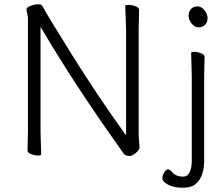

<svg xmlns="http://www.w3.org/2000/svg" viewBox="-20 -723 1044 900"><path d="M173 1Q173 6 158 6Q143 6 126 -0.5Q109 -7 109 -17L111 -106V-641L104 -678Q104 -689 124.5 -696Q145 -703 155 -703Q165 -703 169.5 -702Q174 -701 178 -696Q203 -649 320.5 -461Q438 -273 562 -101L571 -89V-589L567 -695Q567 -700 583 -700Q599 -700 615.5 -693.5Q632 -687 632 -677L630 -588V-87L634 -32Q634 -24 626 -15Q605 8 586 8Q567 8 558 -5Q549 -18 524 -54Q332 -324 179 -582L170 -597V-105ZM900 137Q879 157 836.5 157Q794 157 767.5 142.5Q741 128 741 113.5Q741 99 750 85Q759 71 767.5 71Q776 71 785 82Q803 105 839 105Q859 105 869 84Q879 63 879 31V-364L876 -475Q876 -480 891 -480Q906 -480 922.5 -473.5Q939 -467 939 -457L937 -364V30Q937 103 900 137ZM785 82ZM864 -649.5Q864 -668 875 -680.5Q886 -693 905.5 -693Q925 -693 939 -674.5Q953 -656 953 -637.5Q953 -619 941.5 -607Q930 -595 911 -595Q892 -595 878 -613Q864 -631 864 -649.5Z"/></svg>

Font: LXGW WenKai TC Light
Style: Regular
Weight: 300
Designer: LXGW / Fontworks Inc.
Foundry: LXGW / Fontworks Inc.
Version: Version 1.330